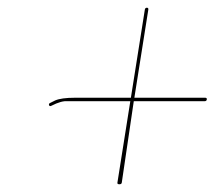

<svg xmlns="http://www.w3.org/2000/svg" viewBox="-20 -553 557 497"><path d="M288.9 -76C292.7 -76 294.7 -77.3 295.2 -80L326.3 -291H509.6C512.9 -291 514.8 -292.5 515.3 -295.5C515.8 -298.5 514.3 -300 511 -300H327.8L363.9 -528C364.4 -531.3 363.2 -533 360.2 -533C357.2 -533 355.4 -531.3 354.9 -528L318.8 -300H173.9C150.7 -300 133.6 -297.7 122.8 -293L110.8 -287C107.3 -285.7 106 -283.7 106.9 -281C107.8 -278.3 109.7 -277.7 112.5 -279L125.5 -285C133.4 -288.3 140.7 -290.3 147.4 -291H317.3L283.9 -80C283.5 -77.3 285.2 -76 288.9 -76Z"/></svg>

Font: Proton
Style: LitExtIt
Weight: 500
Version: Version 1.017